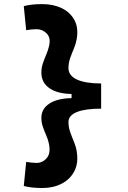

<svg xmlns="http://www.w3.org/2000/svg" viewBox="-20 -814 626 938"><path d="M187.5 104.5Q156.2 104.5 135 101.8Q113.8 99.1 96.2 94.7L107.9 -22.9Q122.1 -21 134.8 -19.5Q147.5 -18.1 158.2 -18.1Q188 -18.1 208.3 -41.7Q228.5 -65.4 219.2 -110.8Q215.3 -131.3 206.3 -151.6Q197.3 -171.9 189.7 -193.6Q182.1 -215.3 182.1 -238.3Q182.1 -282.2 221.2 -307.9Q260.3 -333.5 329.6 -334.5V-355Q260.3 -356 221.2 -383.3Q182.1 -410.6 182.1 -460Q182.1 -482.4 189.2 -503.7Q196.3 -524.9 205.3 -545.9Q214.4 -566.9 219.2 -587.4Q229.5 -628.4 208.7 -649.9Q188 -671.4 158.2 -671.4Q147.5 -671.4 134.8 -670.2Q122.1 -668.9 107.9 -666.5L96.2 -784.2Q113.8 -788.6 135 -791.3Q156.2 -793.9 187.5 -793.9Q240.7 -793.9 282 -773.9Q323.2 -753.9 343.8 -715.6Q364.3 -677.2 354.5 -622.1Q350.6 -599.1 340.8 -576.4Q331.1 -553.7 322.8 -530.3Q314.5 -506.8 314.5 -481Q314.5 -462.4 325.4 -448.2Q336.4 -434.1 357.2 -424.8Q377.9 -415.5 407.5 -410.9Q437 -406.2 474.1 -406.2V-283.2Q437 -283.2 407.5 -279.3Q377.9 -275.4 357.2 -267.3Q336.4 -259.3 325.4 -246.8Q314.5 -234.4 314.5 -217.3Q314.5 -192.9 322.8 -169.2Q331.1 -145.5 340.8 -122.6Q350.6 -99.6 354.5 -76.2Q364.3 -19 343.8 21.2Q323.2 61.5 282 83Q240.7 104.5 187.5 104.5Z"/></svg>

Font: Cascadia Mono
Style: Regular
Weight: 400
Monospace: yes
Designer: Aaron Bell
Foundry: Saja Typeworks
Version: Version 2404.023